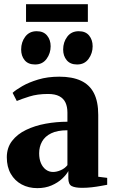

<svg xmlns="http://www.w3.org/2000/svg" viewBox="-20 -914 559 944"><path d="M163.5 11Q120.5 11 86.5 -7.2Q52.5 -25.5 33 -59.5Q13.5 -93.5 13.5 -140.5Q13.5 -187.5 39.2 -221Q65 -254.5 108 -275.2Q151 -296 204 -305.8Q257 -315.5 311.5 -315.5V-360.5Q311.5 -389 302 -409.5Q292.5 -430 271.5 -441Q250.5 -452 216 -452Q164 -452 124.5 -439.5Q85 -427 62.5 -417.5L42 -457.5Q57.5 -472 89.5 -490.5Q121.5 -509 167.8 -523Q214 -537 271.5 -537Q335.5 -537 378 -517.2Q420.5 -497.5 441.8 -456Q463 -414.5 463 -349V-45L507 -39.5V-5.5Q496 -3.5 475.8 0.2Q455.5 4 431.2 6.8Q407 9.5 384 9.5Q349.5 9.5 332.8 1Q316 -7.5 316 -37.5V-73Q306 -54.5 285 -35Q264 -15.5 233.2 -2.2Q202.5 11 163.5 11ZM241 -68.5Q258.5 -68.5 278.8 -77.2Q299 -86 311.5 -102V-273.5Q262 -273.5 231.5 -258.5Q201 -243.5 186.8 -218Q172.5 -192.5 172.5 -160.5Q172.5 -132.5 181.2 -112Q190 -91.5 205.5 -80Q221 -68.5 241 -68.5ZM152 -597Q118.5 -597 101.2 -618Q84 -639 84 -670.5Q84 -707 104.2 -733.8Q124.5 -760.5 160 -760.5H161Q194 -760.5 211.5 -739.2Q229 -718 229 -686.5Q229 -652 209 -624.5Q189 -597 153 -597ZM358.5 -597Q325.5 -597 308 -618Q290.5 -639 290.5 -670.5Q290.5 -707 310.8 -733.8Q331 -760.5 367 -760.5H367.5Q401 -760.5 418.2 -739.2Q435.5 -718 435.5 -686.5Q435.5 -652 415.5 -624.5Q395.5 -597 359.5 -597ZM412 -893.5V-806.5H108V-893.5Z"/></svg>

Font: Merriweather 96pt ExtraBold
Style: Regular
Weight: 800
Version: Version 2.100